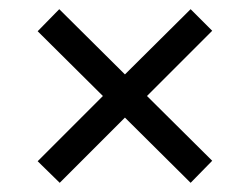

<svg xmlns="http://www.w3.org/2000/svg" viewBox="-20 -506 544 418"><path d="M110 -108 62 -155 204 -297 62 -438 109 -486 252 -344 395 -486 442 -439 300 -297 442 -156 395 -108 252 -250Z"/></svg>

Font: Bricolage Grotesque 12pt Light
Style: Regular
Weight: 300
Designer: Mathieu Triay
Foundry: Atelier Triay
Version: Version 1.001; ttfautohint (v1.8.4.7-5d5b);gftools[0.9.33.de